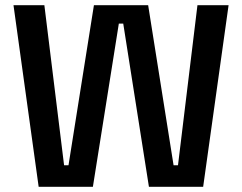

<svg xmlns="http://www.w3.org/2000/svg" viewBox="-20 -720 932 740"><path d="M129 0 32 -700H151L227 -83H244L342 -700H551L649 -83H666L741 -700H861L763 0H554L455 -629H438L338 0Z"/></svg>

Font: Space Grotesk Light SemiBold
Style: Regular
Weight: 600
Version: Version 2.000